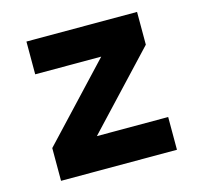

<svg xmlns="http://www.w3.org/2000/svg" viewBox="-85 -643 771 736"><g transform="rotate(-15 300.0 -275.0)"><path d="M70 0H530V-130H247L519 -420V-550H80V-420H342L70 -130Z"/></g></svg>

Font: JetBrains Mono ExtraBold
Style: Regular
Weight: 800
Monospace: yes
Designer: Philipp Nurullin, Konstantin Bulenkov
Foundry: JetBrains
Version: Version 2.305